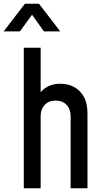

<svg xmlns="http://www.w3.org/2000/svg" viewBox="-60 -1005 549 1025"><path d="M67 0V-750H157V-469.5L141.5 -489.5Q159.5 -522.5 189.8 -540.2Q220 -558 262.5 -558Q302 -558 334.8 -541Q367.5 -524 387.2 -488.8Q407 -453.5 407 -399V0H317V-384Q317 -422 295.5 -445Q274 -468 237.5 -468Q200.5 -468 178.8 -445Q157 -422 157 -384V0ZM-40.5 -837.5 73 -985H148L261.5 -837.5H174.5L111 -926.5L46.5 -837.5Z"/></svg>

Font: Mohave Medium
Style: Regular
Weight: 500
Designer: Gumpita Rahayu
Foundry: Tokotype
Version: Version 2.003